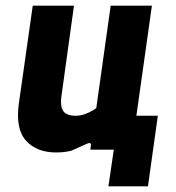

<svg xmlns="http://www.w3.org/2000/svg" viewBox="-20 -530 623 680"><path d="M179 10Q110 10 72 -32Q34 -74 47 -165L96 -510H242L197 -185Q193 -152 204.5 -136Q216 -120 248 -120Q266 -120 284 -127Q302 -134 321 -147L372 -510H518L463 -120H539L504 130H364L383 0H300L302 -16Q303 -22 298.5 -23Q294 -24 288 -21Q274 -15 260 -8.5Q246 -2 232 4Q207 10 179 10Z"/></svg>

Font: Finlandica
Style: Bold Italic
Weight: 700
Italic angle: -8°
Designer: Niklas Ekholm, Juho Hiilivirta, Jaakko Suomalainen
Foundry: Helsinki Type Studio
Version: Version 1.064; ttfautohint (v1.8.4.7-5d5b)